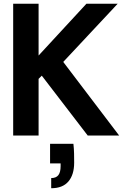

<svg xmlns="http://www.w3.org/2000/svg" viewBox="-20 -720 662 1020"><path d="M50 0V-700H185V-425L439 -700H605L316 -391L613 0H446L202 -318L185 -301V0ZM252 280V226Q278 226 290 210.5Q302 195 302 163V148H246V44H370Q373 71 373.5 96Q374 121 374 144Q374 208 343.5 244Q313 280 252 280Z"/></svg>

Font: DM Sans 36pt
Style: Bold
Weight: 700
Version: Version 4.004;gftools[0.9.30]